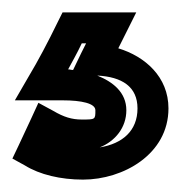

<svg xmlns="http://www.w3.org/2000/svg" viewBox="-62 -45 292 310"><path d="M92 133C92 148 92 148 70 148C54 148 41 144 24 134L0 121L-11 145L-32 190L-42 211L-22 222C2 237 36 245 72 245C137 245 210 204 210 130C210 79 172 46 129 33L140 11L158 -25H118H55H39L32 -11C15 24 -1 54 -16 79L-38 117H6H39C70 117 92 122 92 133ZM56 68C53 68 51 67 48 67C55 54 63 40 70 25H77L69 41L56 68ZM142 133C142 104 120 87 95 77C135 79 160 95 160 130C160 166 136 187 99 193C124 183 142 161 142 133Z"/></svg>

Font: Gamestation DisplayOutline
Style: Regular
Weight: 400
Designer: Jonas Hecksher
Foundry: Jonas Hecksher, Playtypeª, e-types AS
Version: Version 1.003